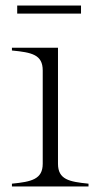

<svg xmlns="http://www.w3.org/2000/svg" viewBox="-20 -672 357 692"><path d="M23 -10V0H299V-10C229 -17 189 -25 189 -82V-500H23V-490C95 -483 134 -475 134 -418V-82C134 -26 94 -17 23 -10ZM42 -652V-623H272V-652Z"/></svg>

Font: Sprat Light
Style: Regular
Weight: 300
Designer: Ethan Nakache
Foundry: Collletttivo
Version: Version 2.000;Glyphs 3.2 (3217)